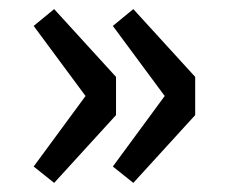

<svg xmlns="http://www.w3.org/2000/svg" viewBox="-20 -463 496 422"><path d="M99 -61 54 -97 168 -252 54 -406 99 -443 235 -294V-210ZM273 -61 228 -97 342 -252 228 -406 273 -443 409 -294V-210Z"/></svg>

Font: Giro Sans Semibold
Style: Regular
Weight: 600
Designer: Paul D. Hunt
Foundry: Adobe Systems Incorporated
Version: Version 1.000;PS 1.0;hotconv 1.0.88;makeotf.lib2.5.647800